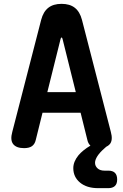

<svg xmlns="http://www.w3.org/2000/svg" viewBox="-20 -760 640 998"><path d="M434 -33 399 -174H201L166 -33Q161 -11 146.5 -0.5Q132 10 105 10Q65 10 48.5 -11Q32 -32 44 -75L194 -657Q205 -699 231 -719.5Q257 -740 300 -740Q343 -740 369 -719.5Q395 -699 406 -657L556 -75Q568 -32 551 -11Q543 -2 532 3L522 12Q498 33 486 52Q474 71 474 86Q474 103 487 115Q500 127 523 127H543Q566 127 577.5 138.5Q589 150 589 173Q589 196 577 207Q565 218 543 218H490Q431 218 396 189Q361 160 361 114Q361 80 388 47Q411 20 450 -3Q438 -14 434 -33ZM226 -281H374L305 -558Q303 -565 300 -565Q297 -565 295 -558Z"/></svg>

Font: Maple Mono Normal NL
Style: Bold
Weight: 700
Monospace: yes
Designer: subframe7536
Version: Version 7.000